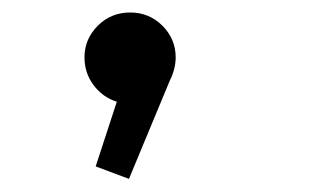

<svg xmlns="http://www.w3.org/2000/svg" viewBox="-20 -152 490 300"><path d="M254.5 -62.5Q254.5 -44.5 245.5 -26.5L181.5 127.5L129.5 108L162.5 7Q140.5 0 126.2 -19Q112 -38 112 -62.5Q112 -91 132.8 -111.8Q153.5 -132.5 183.5 -132.5Q213 -132.5 233.8 -111.8Q254.5 -91 254.5 -62.5Z"/></svg>

Font: League Mono Condensed
Style: Regular
Weight: 400
Width: 1
Designer: Tyler Finck
Foundry: The League of Moveable Type / Tyler Finck
Version: Version 2.210